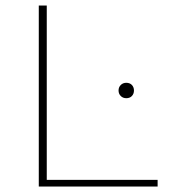

<svg xmlns="http://www.w3.org/2000/svg" viewBox="-20 -678 621 698"><path d="M553 -24V0H121V-658H150V-24ZM411 -349Q411 -361 419 -369Q427 -377 439 -377Q452 -377 459.5 -369Q467 -361 467 -349Q467 -337 459.5 -329Q452 -321 439 -321Q427 -321 419 -329Q411 -337 411 -349Z"/></svg>

Font: Ysabeau Extralight
Style: Regular
Weight: 200
Designer: Christian Thalmann (Catharsis Fonts)
Version: Version 0.003